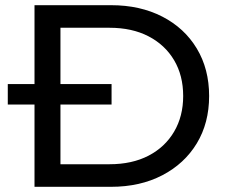

<svg xmlns="http://www.w3.org/2000/svg" viewBox="-20 -720 874 740"><path d="M113 0V-700H408Q520 -700 605.5 -656Q691 -612 738.5 -533Q786 -454 786 -350Q786 -246 738.5 -167.5Q691 -89 605.5 -44.5Q520 0 408 0ZM213 -87H402Q489 -87 552.5 -120Q616 -153 651 -212.5Q686 -272 686 -350Q686 -429 651 -488Q616 -547 552.5 -580Q489 -613 402 -613H213ZM10 -317V-396H410V-317Z"/></svg>

Font: Montserrat Z Med
Style: Regular
Weight: 500
Designer: Julieta Ulanovsky
Foundry: Julieta Ulanovsky
Version: Version 8.000